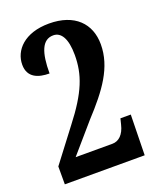

<svg xmlns="http://www.w3.org/2000/svg" viewBox="-136 -806 727 888"><g transform="rotate(-20 228.0 -362.0)"><path d="M28 0H421L425 -199H374L367 -171C356 -124 330 -101 299 -101H118L240 -242C338 -348 406 -439 406 -552C406 -654 339 -724 213 -724C91 -724 32 -657 32 -587C32 -523 83 -506 137 -506C137 -609 158 -666 213 -666C251 -666 276 -628 276 -547C276 -451 247 -373 149 -247L28 -88Z"/></g></svg>

Font: Noto Serif Bengali ExtraCondensed
Style: Bold
Weight: 700
Width: 2
Designer: Juan Bruce, Universal Thirst, Indian Type Foundry and the Monotype Design Team.
Foundry: Monotype Imaging Inc.
Version: Version 2.003